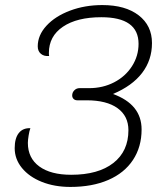

<svg xmlns="http://www.w3.org/2000/svg" viewBox="-20 -729 644 758"><path d="M38 -144Q38 -183 54 -203.5Q70 -224 100 -223Q96 -213 93 -194Q90 -175 90 -165Q90 -105 135 -72Q180 -39 261 -39Q368 -39 427.5 -85.5Q487 -132 487 -215Q487 -271 444 -302Q401 -333 322 -333H285Q276 -333 270.5 -338.5Q265 -344 265 -352Q265 -364 273.5 -372.5Q282 -381 294 -381H332Q386 -381 430.5 -404Q475 -427 501 -467.5Q527 -508 527 -556Q527 -661 380 -661Q284 -661 228.5 -623.5Q173 -586 173 -520Q173 -511 174 -508Q154 -506 141.5 -516.5Q129 -527 129 -546Q129 -590 163.5 -627.5Q198 -665 256.5 -687Q315 -709 384 -709Q475 -709 527.5 -668.5Q580 -628 580 -559Q580 -492 541 -441Q502 -390 426 -358Q539 -317 539 -218Q539 -149 505 -97.5Q471 -46 407.5 -18.5Q344 9 258 9Q195 9 145 -11Q95 -31 66.5 -66Q38 -101 38 -144Z"/></svg>

Font: K2D Thin
Style: Italic
Weight: 100
Italic angle: -10°
Designer: Katatrad Aksorn Co.,Ltd.
Foundry: Cadson Demak Co.,Ltd.
Version: Version 1.000; ttfautohint (v1.6)